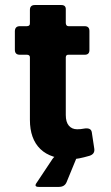

<svg xmlns="http://www.w3.org/2000/svg" viewBox="-20 -605 434 753"><path d="M97.3 -135V-380.3Q97.3 -389.7 86.3 -390.3H57.7Q38.3 -390.3 38.3 -409.7V-483Q39 -502.3 57.7 -502.3H85Q98.3 -502.3 97.3 -514.7V-566Q97.3 -585.3 116.7 -585.3H220.3Q239 -585.3 238 -567.3V-514.3Q239 -502.3 248.7 -502.3H313Q331 -501.7 330.7 -483V-409.7Q331.3 -390.3 312.3 -390.3H249.3Q238.7 -391 238 -380.7V-154Q238 -126.3 250 -112.2Q262 -98 282.7 -98Q296.3 -98 307.3 -100.3Q337 -106 340 -86.3L349.7 -22.3Q353 -1 331 6Q285.7 19.3 262 19.3Q179.3 19.3 138.3 -20.5Q97.3 -60.3 97.3 -135ZM124.3 111 185.7 18.7Q197.7 1.3 220 1.3H264.7Q284.7 2 279 17.3L241.3 109Q233.7 128 210.7 128H132.3Q111.3 128 124.3 111Z"/></svg>

Font: Vivano Light
Style: Regular
Weight: 300
Designer: Joe Prince, Josias Burgherr
Version: Version 2.064;September 19, 2022;FontCreator 14.0.0.2877 64-